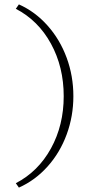

<svg xmlns="http://www.w3.org/2000/svg" viewBox="-20 -731 422 874"><path d="M52 103Q154 50 212 -55.5Q270 -161 270 -293Q270 -426 212 -532Q154 -638 52 -691L66 -711Q140 -678 196.5 -614.5Q253 -551 283.5 -468Q314 -385 314 -293Q314 -202 283.5 -119Q253 -36 196.5 27Q140 90 66 123Z"/></svg>

Font: Ysabeau Infant Light
Style: Regular
Weight: 300
Designer: Christian Thalmann (Catharsis Fonts)
Version: Version 0.003